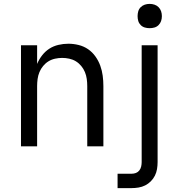

<svg xmlns="http://www.w3.org/2000/svg" viewBox="-20 -753 940 988"><path d="M88 0V-520H171V-424Q181 -448 197 -468.5Q213 -489 234 -502.5Q255 -516 280.5 -522Q306 -528 332 -528Q358 -528 384.5 -521.5Q411 -515 433 -500Q455 -485 471 -462.5Q487 -440 496 -415Q505 -390 508.5 -363.5Q512 -337 512 -310V0H429V-310Q429 -328 426.5 -346.5Q424 -365 417 -382Q410 -399 398 -413.5Q386 -428 370.5 -437.5Q355 -447 336.5 -451Q318 -455 300 -455Q282 -455 263.5 -451Q245 -447 229.5 -437.5Q214 -428 202 -413.5Q190 -399 183 -382Q176 -365 173.5 -346.5Q171 -328 171 -310V0ZM585 215V141H657Q669 141 679.5 137Q690 133 697 124Q704 115 706.5 103.5Q709 92 709 81V-520H791V81Q791 99 788 117Q785 135 777 151Q769 167 756 180Q743 193 727 201Q711 209 693 212Q675 215 657 215ZM750 -608Q737 -608 725 -611.5Q713 -615 704 -624Q695 -633 691.5 -645Q688 -657 688 -670Q688 -683 691.5 -695Q695 -707 704 -716Q713 -725 725 -729Q737 -733 750 -733Q763 -733 775 -729Q787 -725 796 -716Q805 -707 809 -695Q813 -683 813 -670Q813 -657 809 -645Q805 -633 796 -624Q787 -615 775 -611.5Q763 -608 750 -608Z"/></svg>

Font: Iosevka Aile
Style: Regular
Weight: 400
Designer: Belleve Invis
Foundry: Belleve Invis
Version: Version 28.0.1; ttfautohint (v1.8.4)